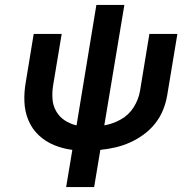

<svg xmlns="http://www.w3.org/2000/svg" viewBox="-20 -755 760 775"><path d="M247 0H360L385 -150Q415 -153 445.5 -160Q476 -167 505 -180Q534 -193 560.5 -212.5Q587 -232 607 -257.5Q627 -283 638.5 -312Q650 -341 655 -371L696 -618H583L545 -387Q539 -353 519.5 -322Q500 -291 468 -273Q436 -255 401 -249L482 -735H369L289 -249H288Q263 -255 241.5 -269Q220 -283 207 -305.5Q194 -328 192 -354.5Q190 -381 194 -408L229 -618H116L84 -423Q77 -384 78.5 -344.5Q80 -305 94.5 -270Q109 -235 136 -209.5Q163 -184 198 -169.5Q233 -155 272 -150Z"/></svg>

Font: Iosevka Sparkle SmBdObl
Style: Regular
Weight: 600
Italic angle: -9°
Designer: Belleve Invis
Foundry: Belleve Invis
Version: Version 4.5.0; ttfautohint (v1.8.3)